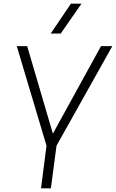

<svg xmlns="http://www.w3.org/2000/svg" viewBox="-20 -1033 636 1053"><path d="M259 0H205L235 -234L72 -780H129L270 -300L534 -780H596L290 -234ZM313 -849H258L369 -1013H427Z"/></svg>

Font: Tanohe Sans Light
Style: Italic
Weight: 300
Designer: Village Type and Design LLC & Cristiano Sobral
Foundry: Cooper Hewitt Smithsonian Design Museum
Version: Version 1.00;September 29, 2021;FontCreator 13.0.0.2655 64-b